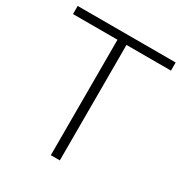

<svg xmlns="http://www.w3.org/2000/svg" viewBox="-165 -821 892 942"><g transform="rotate(30 281.5 -350.0)"><path d="M256 0V-654H4V-700H559V-654H307V0Z"/></g></svg>

Font: Montserrat Light Alt1
Style: Light
Weight: 500
Designer: Differentunic
Foundry: Julieta Ulanovsky
Version: 0.1